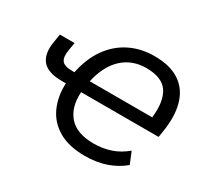

<svg xmlns="http://www.w3.org/2000/svg" viewBox="-146 -924 1218 1144"><g transform="rotate(30 463.0 -352.5)"><path d="M551 9Q440 9 369 -33Q298 -75 266 -147Q234 -219 238 -309H213Q113 -309 75.5 -354.5Q38 -400 53 -487L62 -543H163L154 -490Q145 -437 162.5 -414.5Q180 -392 235 -392H249Q270 -494 320.5 -566Q371 -638 446.5 -676Q522 -714 615 -714Q726 -714 791.5 -668.5Q857 -623 879 -540Q901 -457 882 -346L876 -309H343Q336 -204 389.5 -142.5Q443 -81 560 -81Q622 -81 676.5 -99.5Q731 -118 778 -158L811 -78Q761 -36 696.5 -13.5Q632 9 551 9ZM609 -628Q512 -628 446.5 -567.5Q381 -507 355 -391H785Q798 -508 757.5 -568Q717 -628 609 -628Z"/></g></svg>

Font: Mulish SemiBold
Style: Italic
Weight: 600
Italic angle: -9°
Designer: Vernon Adams
Foundry: Vernon Adams
Version: Version 3.603; ttfautohint (v1.8.3)